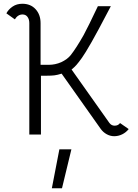

<svg xmlns="http://www.w3.org/2000/svg" viewBox="-20 -717 734 1022"><path d="M100 -640Q75 -640 59 -614L14 -646Q25 -667 47 -682Q69 -697 99 -697Q143 -697 169.5 -668Q196 -639 196 -594V-372H240Q274 -372 306 -386Q338 -401 356 -423Q386 -461 425 -530Q448 -572 501 -684H570Q493 -537 468 -494Q432 -431 416 -409Q398 -384 387 -371.5Q376 -359 361 -347L562 -63Q573 -48 590 -48Q609 -48 619 -62L665 -30Q651 -12 630.5 -2Q610 8 588 8Q567 8 548 -2.5Q529 -13 516 -31L308 -325Q286 -318 270 -316Q254 -314 229 -314H198V-1H136V-594Q136 -614 126.5 -627Q117 -640 100 -640ZM296 78H360L310 285H256Z"/></svg>

Font: Bellota
Style: Regular
Weight: 400
Designer: Kemie Guaida
Foundry: Kemie Guaida
Version: Version 4.001